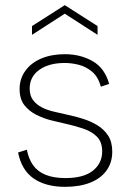

<svg xmlns="http://www.w3.org/2000/svg" viewBox="-20 -717 505 744"><path d="M84 -137Q91 -101 108.5 -76.5Q126 -52 157 -39.5Q188 -27 233 -27Q305 -27 340.5 -56Q376 -85 376 -130Q376 -167 355.5 -187.5Q335 -208 301.5 -219Q268 -230 232 -238Q209 -243 179 -250.5Q149 -258 121 -272Q93 -286 74.5 -309.5Q56 -333 56 -372Q56 -412 78.5 -443Q101 -474 140.5 -490.5Q180 -507 231 -507Q292 -507 339 -480Q386 -453 403 -392L371 -381Q360 -420 336.5 -439.5Q313 -459 285 -466Q257 -473 231 -473Q170 -473 132.5 -446.5Q95 -420 95 -374Q95 -346 108.5 -328.5Q122 -311 143 -300.5Q164 -290 190.5 -284Q217 -278 243 -272Q272 -266 302 -256.5Q332 -247 357.5 -231.5Q383 -216 399 -191.5Q415 -167 415 -129Q415 -87 392.5 -56Q370 -25 329 -9Q288 7 232 7Q158 7 111 -25Q64 -57 50 -126ZM358 -582 231 -664 104 -582V-616L231 -697L358 -616Z"/></svg>

Font: Albert Sans ExtraLight
Style: Regular
Weight: 250
Designer: Andreas Rasmussen
Foundry: a.Foundry
Version: Version 1.025